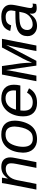

<svg xmlns="http://www.w3.org/2000/svg" viewBox="1158 -1736 588 2944"><g transform="rotate(-90 1452.0 -264.0)"><path d="M350 0 412 -315Q416 -337 418 -355Q420 -373 420 -388Q420 -470 333 -470Q270 -470 224 -423.5Q178 -377 162 -296L104 0H17L98 -416Q103 -439 107.5 -467Q112 -495 117 -528H200Q200 -523 194 -490L186 -438H188Q228 -494 269 -516Q310 -538 366 -538Q438 -538 474.5 -502Q511 -466 511 -399Q511 -383 508 -363.5Q505 -344 500 -319L438 0Z M1074 -333Q1074 -301 1069 -267.5Q1064 -234 1054.5 -201.5Q1045 -169 1031 -139Q1017 -109 999 -85Q963 -37 910 -13.5Q857 10 790 10Q694 10 638.5 -47.5Q583 -105 583 -205Q585 -278 604 -339.5Q623 -401 657.5 -445Q692 -489 741.5 -513.5Q791 -538 856 -538H863Q966 -538 1020 -485Q1074 -432 1074 -333ZM984 -333Q984 -473 863 -473Q797 -473 757 -439Q718 -405 695 -336Q673 -270 673 -203Q673 -131 704 -93Q735 -55 795 -55Q845 -55 875.5 -72Q906 -89 929 -125Q952 -161 966.5 -216.5Q981 -272 984 -333Z M1231 -246Q1229 -238 1228.5 -224Q1228 -210 1227 -190Q1227 -124 1259 -90Q1291 -56 1357 -56Q1405 -56 1443 -79Q1481 -102 1503 -144L1570 -113Q1535 -49 1480 -19.5Q1425 10 1347 10Q1248 10 1194 -44Q1140 -98 1140 -198V-205Q1140 -276 1160.5 -337Q1181 -398 1217 -442.5Q1253 -487 1302 -512.5Q1351 -538 1408 -538H1414Q1514 -538 1569.5 -488.5Q1625 -439 1625 -346Q1625 -294 1613 -246ZM1536 -313 1538 -348Q1538 -409 1507 -441Q1476 -473 1416 -473Q1350 -473 1305.5 -432Q1261 -391 1243 -313Z M2329 -528 2226 0H2141L2210 -354Q2212 -364 2215 -379Q2218 -394 2222 -409.5Q2226 -425 2229.5 -440Q2233 -455 2236 -465L1991 0H1918L1850 -464L1841 -407Q1837 -385 1818 -284Q1799 -183 1764 0H1679L1781 -528H1911L1952 -244Q1954 -226 1956 -203Q1958 -180 1960 -152Q1963 -96 1963 -66Q1989 -138 2025 -206L2196 -528Z M2801 5Q2755 5 2734.5 -14Q2714 -33 2714 -70L2716 -101H2713Q2693 -71 2672.5 -49.5Q2652 -28 2629.5 -15Q2607 -2 2581 4Q2555 10 2524 10Q2457 10 2413 -31Q2370 -71 2370 -136Q2370 -226 2435 -272.5Q2500 -319 2641 -321L2755 -322Q2764 -370 2764 -384Q2764 -429 2738 -450Q2712 -471 2666 -471Q2608 -471 2578.5 -450.5Q2549 -430 2536 -387L2449 -401Q2471 -473 2524.5 -505.5Q2578 -538 2671 -538Q2756 -538 2804 -499Q2852 -460 2852 -394Q2852 -363 2843 -317L2806 -133Q2804 -121 2802.5 -110.5Q2801 -100 2801 -90Q2801 -54 2841 -54Q2855 -54 2870 -58L2863 -3Q2829 5 2801 5ZM2743 -262 2646 -260Q2588 -258 2554.5 -249Q2521 -240 2503 -226Q2485 -212 2474.5 -191Q2464 -170 2464 -140Q2464 -103 2487.5 -80Q2511 -57 2549 -57Q2584 -57 2614.5 -69Q2645 -81 2668.5 -101Q2692 -121 2708 -147Q2724 -173 2730 -201Z"/></g></svg>

Font: Libra Sans Modern
Style: Italic
Weight: 400
Italic angle: -12°
Foundry: Stefan Peev, Context Ltd
Version: Version 1.000